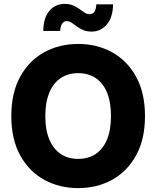

<svg xmlns="http://www.w3.org/2000/svg" viewBox="-20 -965 810 995"><path d="M385.3 9.8Q287.1 9.8 208.5 -33.7Q129.9 -77.1 84.2 -160.6Q38.6 -244.1 38.6 -363.3Q38.6 -483.4 84.2 -566.9Q129.9 -650.4 208.5 -693.8Q287.1 -737.3 385.3 -737.3Q482.9 -737.3 561.3 -693.8Q639.6 -650.4 685.5 -566.9Q731.4 -483.4 731.4 -363.3Q731.4 -243.7 685.5 -160.2Q639.6 -76.7 561.3 -33.4Q482.9 9.8 385.3 9.8ZM385.3 -141.6Q438 -141.6 476.1 -167.2Q514.2 -192.9 534.7 -242.4Q555.2 -292 555.2 -363.3Q555.2 -435.5 534.7 -485.1Q514.2 -534.7 476.1 -560.3Q438 -585.9 385.3 -585.9Q332.5 -585.9 294.4 -560.3Q256.3 -534.7 235.6 -484.9Q214.8 -435.1 214.8 -363.3Q214.8 -292 235.6 -242.4Q256.3 -192.9 294.4 -167.2Q332.5 -141.6 385.3 -141.6ZM455.1 -801.3Q429.7 -801.3 410.9 -809.3Q392.1 -817.4 377.7 -828.4Q363.3 -839.4 351.1 -847.4Q338.9 -855.5 326.7 -855.5Q310.5 -855.5 301.8 -842Q293 -828.6 292 -804.7H204.1Q205.6 -874 236.3 -909.4Q267.1 -944.8 314.9 -944.8Q340.3 -944.8 358.9 -936.8Q377.4 -928.7 391.8 -918.2Q406.2 -907.7 418.5 -899.7Q430.7 -891.6 443.4 -891.6Q461.9 -891.6 470 -904.8Q478 -918 479 -942.4H565.9Q564.9 -874 533.2 -837.6Q501.5 -801.3 455.1 -801.3Z"/></svg>

Font: Inter 16pt ExtraBold
Style: Regular
Weight: 800
Version: Version 4.001;git-66647c0bb